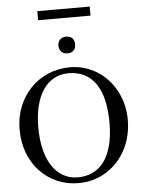

<svg xmlns="http://www.w3.org/2000/svg" viewBox="-66 -1079 855 1146"><g transform="rotate(-5 361.5 -506.0)"><path d="M683.1 -335Q683.1 -285.2 671.9 -239.5Q660.6 -193.8 639.9 -155Q619.1 -116.2 589.8 -84.7Q560.5 -53.2 524.4 -30.8Q488.3 -8.3 446.3 3.7Q404.3 15.6 357.9 15.6Q290.5 15.6 231.7 -9.5Q172.9 -34.7 128.9 -80.6Q85 -126.5 59.8 -190.7Q34.7 -254.9 34.7 -333Q34.7 -407.2 60.1 -470.5Q85.4 -533.7 130.1 -579.8Q174.8 -626 235.4 -651.9Q295.9 -677.7 366.7 -677.7Q410.2 -677.7 450.4 -666Q490.7 -654.3 525.9 -632.8Q561 -611.3 589.8 -580.6Q618.7 -549.8 639.4 -511.7Q660.2 -473.6 671.6 -429.2Q683.1 -384.8 683.1 -335ZM572.8 -322.3Q573.2 -397.9 560.1 -457.5Q546.9 -517.1 519.8 -558.1Q492.7 -599.1 451.9 -620.8Q411.1 -642.6 356 -643.1Q306.2 -643.1 267.3 -621.8Q228.5 -600.6 201.7 -560.8Q174.8 -521 160.9 -464.1Q147 -407.2 147 -335.9Q147 -265.6 160.6 -207.5Q174.3 -149.4 200.7 -107.7Q227.1 -65.9 266.4 -42.7Q305.7 -19.5 356.9 -19Q404.3 -19 443.8 -37.1Q483.4 -55.2 512 -92.5Q540.5 -129.9 556.4 -187Q572.3 -244.1 572.8 -322.3ZM409.2 -812Q409.2 -788.1 396 -774.9Q382.8 -761.7 358.9 -761.7Q336.4 -761.7 322.8 -775.4Q309.1 -789.1 309.1 -812Q309.1 -834.5 322.8 -848.1Q336.4 -861.8 358.9 -861.8Q382.8 -861.8 396 -848.6Q409.2 -835.4 409.2 -812ZM201.7 -974.1V-1028.3H515.6V-974.1Z"/></g></svg>

Font: Doulos SIL Eur
Style: Regular
Weight: 400
Designer: Walt Agee, Victor Gaultney, Peter Martin, Debbi Hosken, Becca Hirsbrunner
Foundry: SIL International
Version: Version 5.000